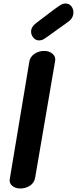

<svg xmlns="http://www.w3.org/2000/svg" viewBox="-20 -1082 438 1093"><path d="M35 -59 147 -731Q151 -758 175.5 -775Q200 -792 232 -792Q261 -792 279.5 -775.5Q298 -759 294 -736L180 -70Q175 -41 150.5 -25Q126 -9 96 -9Q68 -9 50.5 -23.5Q33 -38 35 -59ZM157 -902Q157 -929 186 -951L289 -1029Q315 -1048 327 -1055Q339 -1062 353 -1062Q373 -1062 385.5 -1047Q398 -1032 398 -1011Q398 -978 364 -955L254 -876Q233 -861 224 -856.5Q215 -852 202 -852Q183 -852 170 -867.5Q157 -883 157 -902Z"/></svg>

Font: Mali
Style: Bold Italic
Weight: 700
Italic angle: -10°
Version: Version 1.000; ttfautohint (v1.6)